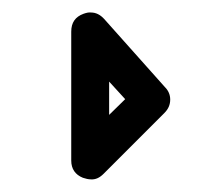

<svg xmlns="http://www.w3.org/2000/svg" viewBox="-20 -470 353 304"><path d="M92.8 -215.8C92.8 -202.6 99.1 -193.4 111.3 -188.5C115.7 -187 120.1 -186 124 -186C131.3 -185.5 137.7 -188.5 144 -194.8L240.2 -291C246.6 -297.4 249.5 -304.2 249.5 -312.5C249.5 -319.8 246.6 -326.7 241.2 -332L145 -439.9C138.7 -446.8 131.8 -450.2 124 -450.2C120.6 -450.7 116.7 -449.7 112.3 -448.2C99.1 -443.4 92.8 -434.1 92.8 -419.9ZM152.8 -340.8 178.2 -313 152.8 -288.1Z"/></svg>

Font: Nemoy
Style: Medium
Weight: 500
Designer: BSozoo
Foundry: BSozoo
Version: Version 001.000